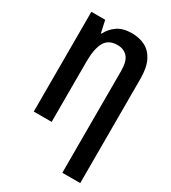

<svg xmlns="http://www.w3.org/2000/svg" viewBox="-228 -838 1057 1190"><g transform="rotate(30 300.0 -242.5)"><path d="M415 -490Q415 -559 388 -588Q361 -617 317 -617Q252 -617 226 -569.5Q200 -522 200 -432V0H72V-714H171L190 -628H194Q215 -670 254 -697.5Q293 -725 359 -725Q410 -725 452 -704Q494 -683 518.5 -634.5Q543 -586 543 -505V240H415Z"/></g></svg>

Font: Noto Sans Mono SemiBold
Style: Regular
Weight: 600
Designer: Monotype Design Team
Foundry: Monotype Imaging Inc.
Version: Version 2.014; ttfautohint (v1.8.4.7-5d5b)